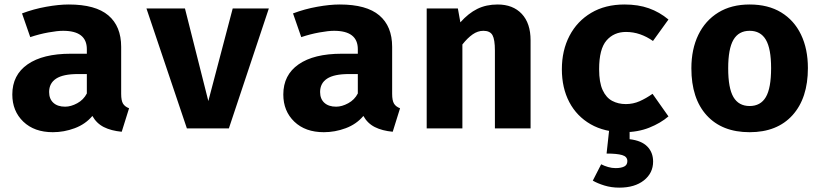

<svg xmlns="http://www.w3.org/2000/svg" viewBox="-20 -583 3732 872"><path d="M530.3 -156.9Q530.3 -126.2 538.7 -112.3Q547.2 -98.5 566.2 -91.3L532.8 15.4Q484.6 10.8 451.5 -5.9Q418.5 -22.6 399.5 -56.4Q368.2 -19 319.5 -0.8Q270.8 17.4 220 17.4Q135.9 17.4 85.9 -30.5Q35.9 -78.5 35.9 -153.8Q35.9 -242.6 105.4 -290.8Q174.9 -339 301 -339H374.4V-359.5Q374.4 -443.1 266.7 -443.1Q240.5 -443.1 199.5 -435.6Q158.5 -428.2 117.4 -414.4L80 -522.1Q132.8 -542.1 190 -552.3Q247.2 -562.6 292.3 -562.6Q413.8 -562.6 472.1 -513.1Q530.3 -463.6 530.3 -370.3ZM275.9 -98.5Q302.1 -98.5 330.8 -114.1Q359.5 -129.7 374.4 -158.5V-246.7H334.4Q266.7 -246.7 234.9 -225.9Q203.1 -205.1 203.1 -165.1Q203.1 -133.8 222.3 -116.2Q241.5 -98.5 275.9 -98.5Z M1201 -544.6 1019.5 0H828.7L645.1 -544.6H820L926.2 -124.1L1036.9 -544.6Z M1761 -156.9Q1761 -126.2 1769.5 -112.3Q1777.9 -98.5 1796.9 -91.3L1763.6 15.4Q1715.4 10.8 1682.3 -5.9Q1649.2 -22.6 1630.3 -56.4Q1599 -19 1550.3 -0.8Q1501.5 17.4 1450.8 17.4Q1366.7 17.4 1316.7 -30.5Q1266.7 -78.5 1266.7 -153.8Q1266.7 -242.6 1336.2 -290.8Q1405.6 -339 1531.8 -339H1605.1V-359.5Q1605.1 -443.1 1497.4 -443.1Q1471.3 -443.1 1430.3 -435.6Q1389.2 -428.2 1348.2 -414.4L1310.8 -522.1Q1363.6 -542.1 1420.8 -552.3Q1477.9 -562.6 1523.1 -562.6Q1644.6 -562.6 1702.8 -513.1Q1761 -463.6 1761 -370.3ZM1506.7 -98.5Q1532.8 -98.5 1561.5 -114.1Q1590.3 -129.7 1605.1 -158.5V-246.7H1565.1Q1497.4 -246.7 1465.6 -225.9Q1433.8 -205.1 1433.8 -165.1Q1433.8 -133.8 1453.1 -116.2Q1472.3 -98.5 1506.7 -98.5Z M1917.9 0V-544.6H2059.5L2070.8 -481.5Q2107.2 -522.6 2147.7 -542.6Q2188.2 -562.6 2240 -562.6Q2309.7 -562.6 2349.7 -520Q2389.7 -477.4 2389.7 -400V0H2227.7V-353.3Q2227.7 -403.6 2216.7 -423.3Q2205.6 -443.1 2175.4 -443.1Q2149.7 -443.1 2126.4 -426.7Q2103.1 -410.3 2080 -381V0Z M2822.1 -110.3Q2855.4 -110.3 2884.9 -123.3Q2914.4 -136.4 2943.6 -156.9L3015.9 -54.4Q2980 -23.6 2928.5 -3.1Q2876.9 17.4 2813.3 17.4Q2725.6 17.4 2662.6 -18.7Q2599.5 -54.9 2565.6 -119.2Q2531.8 -183.6 2531.8 -268.7Q2531.8 -353.8 2566.4 -420.3Q2601 -486.7 2664.9 -524.6Q2728.7 -562.6 2816.4 -562.6Q2878.5 -562.6 2926.9 -545.4Q2975.4 -528.2 3015.9 -494.4L2945.6 -396.9Q2917.9 -416.4 2887.2 -427.2Q2856.4 -437.9 2823.1 -437.9Q2768.2 -437.9 2734.6 -399.2Q2701 -360.5 2701 -268.7Q2701 -208.7 2716.9 -174.1Q2732.8 -139.5 2760.3 -124.9Q2787.7 -110.3 2822.1 -110.3ZM2829.2 148.7Q2829.2 128.2 2805.6 121.3Q2782.1 114.4 2734.9 114.4L2749.2 -16.4H2839.5V49.2Q2893.3 55.4 2919.7 82.3Q2946.2 109.2 2946.2 150.8Q2946.2 203.1 2904.4 236.2Q2862.6 269.2 2792.8 269.2Q2756.4 269.2 2724.9 259.5Q2693.3 249.7 2672.3 237.4L2710.3 163.1Q2725.1 170.8 2742.1 175.6Q2759 180.5 2775.9 180.5Q2800.5 180.5 2814.9 173.3Q2829.2 166.2 2829.2 148.7Z M3384.6 -562.6Q3468.7 -562.6 3527.7 -526.7Q3586.7 -490.8 3617.9 -425.9Q3649.2 -361 3649.2 -273.8Q3649.2 -137.4 3579.5 -60Q3509.7 17.4 3384.6 17.4Q3259.5 17.4 3189.7 -59Q3120 -135.4 3120 -272.8Q3120 -359.5 3151.5 -424.6Q3183.1 -489.7 3242.3 -526.2Q3301.5 -562.6 3384.6 -562.6ZM3384.6 -443.1Q3334.9 -443.1 3311 -402.3Q3287.2 -361.5 3287.2 -272.8Q3287.2 -182.6 3311 -142.1Q3334.9 -101.5 3384.6 -101.5Q3434.4 -101.5 3458.2 -142.1Q3482.1 -182.6 3482.1 -273.8Q3482.1 -362.1 3458.2 -402.6Q3434.4 -443.1 3384.6 -443.1Z"/></svg>

Font: FiraCode Nerd Font Mono
Style: Bold
Weight: 700
Monospace: yes
Designer: Carrois Corporate, Edenspiekermann AG, Nikita Prokopov
Foundry: Carrois Corporate, Edenspiekermann AG, Nikita Prokopov
Version: Version 6.002;Nerd Fonts 3.3.0